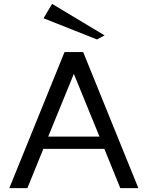

<svg xmlns="http://www.w3.org/2000/svg" viewBox="-20 -968 772 988"><path d="M28 0 312 -700H408L692 0H599L517 -202H203L121 0ZM228 -265H492L360 -588ZM479 -765 204 -874 248 -948 518 -786Z"/></svg>

Font: Panamera Medium
Style: Regular
Weight: 500
Designer: Bastien Sozeau
Foundry: NBR — Bastien Sozeau
Version: Version 3.002; ttfautohint (v1.8.4.7-5d5b);gftools[0.9.33]